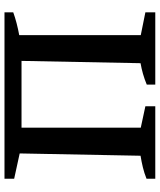

<svg xmlns="http://www.w3.org/2000/svg" viewBox="50 -744 695 834"><g transform="rotate(-90 397.0 -327.5)"><path d="M259 -581V-63L352 -43V0H37V-38Q62 -48 87 -54Q112 -60 137 -64L147 -589L37 -613V-655H760V-617Q738 -609 713 -602.5Q688 -596 661 -591V-63L760 -43V0H446V-37Q470 -47 493 -53.5Q516 -60 539 -64L549 -581Z"/></g></svg>

Font: Piazzolla 24pt SemiBold
Style: Regular
Weight: 600
Designer: Juan Pablo del Peral
Foundry: Huerta Tipografica
Version: Version 2.005